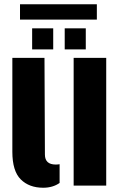

<svg xmlns="http://www.w3.org/2000/svg" viewBox="-20 -872 566 902"><path d="M38 -159V-600H189L191 -146Q191 -99 242 -99Q251 -99 260 -100.5V-12.5Q228 10 183 10Q117 10 77.5 -29.2Q38 -68.5 38 -159ZM326 0V-600H479V0ZM284 -640V-739H383V-640ZM131 -640V-739H230V-640ZM74 -852H435V-780H74Z"/></svg>

Font: Big Shoulders Stencil Text Black
Style: Regular
Weight: 900
Designer: Patric King
Foundry: XO Type Co
Version: Version 1.000